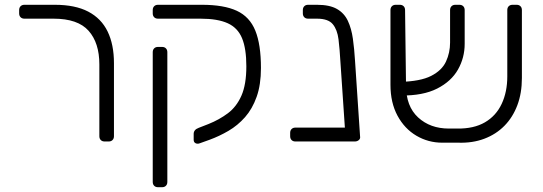

<svg xmlns="http://www.w3.org/2000/svg" viewBox="-20 -591 2268 802"><path d="M417 0Q407 0 401 -6Q395 -12 395 -22V-322Q395 -412 350 -462.5Q305 -513 204 -513H82Q72 -513 66 -519Q60 -525 60 -535V-549Q60 -559 66 -565Q72 -571 82 -571H209Q294 -571 348.5 -542.5Q403 -514 429.5 -459.5Q456 -405 456 -327V-22Q456 -12 450 -6Q444 0 434 0Z M640 191Q630 191 624 185Q618 179 618 169V-373Q618 -383 624 -389Q630 -395 640 -395H657Q667 -395 673 -389Q679 -383 679 -373V169Q679 179 673 185Q667 191 657 191ZM813 8Q804 11 796.5 7Q789 3 789 -7V-32Q789 -40 794 -46.5Q799 -53 810 -57L851 -73Q896 -91 932 -118Q968 -145 988.5 -191.5Q1009 -238 1009 -314Q1009 -388 991 -431.5Q973 -475 931 -494Q889 -513 818 -513H640Q630 -513 624 -519Q618 -525 618 -535V-549Q618 -559 624 -565Q630 -571 640 -571H823Q915 -571 969 -546Q1023 -521 1046.5 -463Q1070 -405 1070 -307Q1070 -237 1052 -186.5Q1034 -136 1003.5 -101.5Q973 -67 934.5 -44.5Q896 -22 855 -7Z M1214 0Q1204 0 1198 -6Q1192 -12 1192 -22V-36Q1192 -46 1198 -52Q1204 -58 1214 -58H1479V-17Q1479 -7 1473 -3.5Q1467 0 1457 0ZM1445 0Q1435 0 1430 -6Q1425 -12 1423 -22L1402 -332Q1399 -386 1394 -426.5Q1389 -467 1370 -490Q1351 -513 1304 -513H1267Q1257 -513 1251 -519Q1245 -525 1245 -535V-549Q1245 -559 1251 -565Q1257 -571 1267 -571H1304Q1357 -571 1387.5 -553.5Q1418 -536 1433 -504Q1448 -472 1454 -429.5Q1460 -387 1463 -337L1484 -22Q1486 -12 1479 -6Q1472 0 1462 0Z M1890 -54Q1959 -53 2005.5 -80Q2052 -107 2075.5 -157Q2099 -207 2099 -272V-549Q2099 -559 2105 -565Q2111 -571 2121 -571H2138Q2148 -571 2154 -565Q2160 -559 2160 -549V-265Q2160 -202 2141 -151.5Q2122 -101 2087 -65.5Q2052 -30 2003 -11.5Q1954 7 1894 5H1827Q1769 5 1719.5 -24Q1670 -53 1640.5 -107.5Q1611 -162 1611 -237V-549Q1611 -559 1617 -565Q1623 -571 1633 -571H1650Q1660 -571 1666 -565Q1672 -559 1672 -549L1676 -234Q1676 -147 1726.5 -100.5Q1777 -54 1855 -54ZM1654 -192 1651 -249Q1736 -251 1781 -274Q1826 -297 1843 -334Q1860 -371 1860 -413V-549Q1860 -559 1866 -565Q1872 -571 1882 -571H1899Q1909 -571 1915 -565Q1921 -559 1921 -549V-408Q1921 -350 1893 -300.5Q1865 -251 1806 -221Q1747 -191 1654 -192Z"/></svg>

Font: Rubik Light
Style: Regular
Weight: 300
Designer: Hubert and Fischer
Foundry: Hubert and Fischer
Version: Version 2.300;gftools[0.9.30]